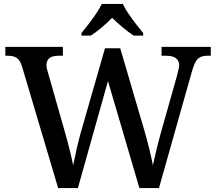

<svg xmlns="http://www.w3.org/2000/svg" viewBox="-20 -951 1093 971"><path d="M91 -616Q81 -647 65 -658Q49 -669 20 -669H7V-714H298V-669H275Q215 -669 215 -621Q215 -613 217.5 -602Q220 -591 224 -579L310 -277Q322 -235 332.5 -192.5Q343 -150 350 -115Q358 -153 367.5 -196.5Q377 -240 390 -286L511 -707H588L711 -288Q725 -239 736 -194Q747 -149 753 -115Q761 -150 771 -192Q781 -234 794 -281L874 -564Q877 -577 881.5 -594Q886 -611 886 -620Q886 -669 820 -669H797V-714H1046V-669H1027Q998 -669 981.5 -654.5Q965 -640 951 -591L784 0H685L526 -541L374 0H274ZM392 -784Q408 -803 428 -829Q448 -855 466 -882Q484 -909 495 -931H601Q611 -909 629.5 -882Q648 -855 668 -829Q688 -803 704 -784V-771H656Q630 -788 600 -813Q570 -838 547 -861Q525 -838 495.5 -813Q466 -788 439 -771H392Z"/></svg>

Font: Noto Serif Lao Medium
Style: Regular
Weight: 500
Designer: Monotype Design Team
Foundry: Monotype Imaging Inc.
Version: Version 2.003; ttfautohint (v1.8.4.7-5d5b)